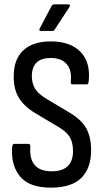

<svg xmlns="http://www.w3.org/2000/svg" viewBox="-20 -853 475 881"><path d="M213 8Q114 8 71.5 -44Q29 -96 36 -180Q38 -193 46 -193H110Q120 -193 119 -180Q111 -67 217 -67Q315 -67 315 -160Q315 -199 300 -224Q285 -249 249 -270L143 -333Q90 -365 66 -405Q42 -445 43 -504Q43 -581 87 -622Q131 -663 213 -663Q303 -663 349.5 -615Q396 -567 387 -481Q386 -466 379 -466H312Q303 -466 305 -481Q310 -532 285.5 -559.5Q261 -587 213 -587Q128 -587 126 -506Q126 -469 141.5 -445Q157 -421 194 -399L298 -337Q352 -305 375 -265.5Q398 -226 398 -162Q398 -82 353.5 -37Q309 8 213 8ZM168 -711Q157 -711 162 -722L217 -826Q221 -833 229 -833H294Q299 -833 300.5 -829Q302 -825 298 -820L232 -719Q228 -711 220 -711Z"/></svg>

Font: Sofia Sans Condensed Medium
Style: Regular
Weight: 500
Designer: Botio Nikoltchev, Ani Petrova
Foundry: lettersoup
Version: Version 4.101; ttfautohint (v1.8.4.7-5d5b)